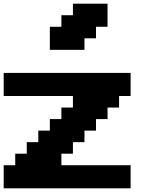

<svg xmlns="http://www.w3.org/2000/svg" viewBox="-20 -1020 852 1040"><path d="M0 0H687.5V-125H312.5V-187.5H375V-250H437.5V-312.5H500V-375H562.5V-437.5H625V-500H687.5V-625H0V-500H375V-437.5H312.5V-375H250V-312.5H187.5V-250H125V-187.5H62.5V-125H0ZM250 -750H437.5V-812.5H500V-875H562.5V-1000H375V-937.5H312.5V-875H250Z"/></svg>

Font: Faithful 32x
Style: Semibold
Weight: 400
Foundry: Faithful Resource Pack
Version: Version 1.0; January 27, 2023